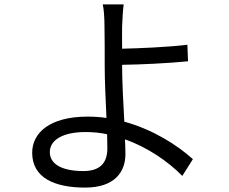

<svg xmlns="http://www.w3.org/2000/svg" viewBox="-20 -805 1040 871"><path d="M206 -115C206 -170 265 -206 368 -206C401 -206 434 -203 466 -196C466 -170 467 -148 467 -132C467 -63 431 -29 358 -29C262 -29 206 -60 206 -115ZM541 -785H446C451 -767 454 -722 454 -686C455 -643 455 -561 455 -503C455 -443 459 -351 463 -270C435 -274 407 -276 378 -276C205 -276 126 -202 126 -112C126 2 228 46 366 46C499 46 549 -24 549 -106C549 -124 548 -147 547 -173C651 -136 743 -72 807 -7L855 -83C783 -148 672 -218 544 -253C539 -340 534 -437 534 -503C534 -506 534 -508 534 -511C616 -512 744 -518 833 -527L830 -602C740 -591 613 -586 534 -584C534 -623 533 -659 534 -686C535 -716 538 -764 541 -785Z"/></svg>

Font: Source Han Sans HK
Style: Regular
Weight: 400
Designer: Ryoko NISHIZUKA 西塚涼子 (kana, bopomofo & ideographs); Paul D. Hunt (Latin, Greek & Cyrillic); Sandoll Communications 산돌커뮤니
Foundry: Adobe
Version: Version 2.000;hotconv 1.0.107;makeotfexe 2.5.65593